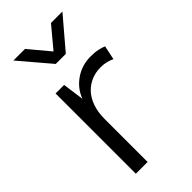

<svg xmlns="http://www.w3.org/2000/svg" viewBox="-220 -742 795 795"><g transform="rotate(-45 177.0 -345.0)"><path d="M66 0V-470H116L129 -376Q146 -421 186 -448.5Q226 -476 277 -476Q302 -476 320 -472Q338 -468 349 -463L336 -401Q324 -407 309 -411Q294 -415 274 -415Q245 -415 220 -404.5Q195 -394 176 -374Q157 -354 146 -323Q135 -292 135 -252V0ZM212 -556H153L39 -690H107L183 -599L259 -690H326Z"/></g></svg>

Font: Mukta Light
Style: Regular
Weight: 300
Designer: Girish Dalvi and Yashodeep Gholap
Foundry: Ek Type
Version: Version 2.538;PS 1.002;hotconv 16.6.51;makeotf.lib2.5.65220;